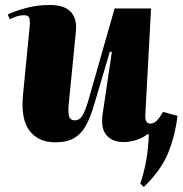

<svg xmlns="http://www.w3.org/2000/svg" viewBox="-20 -555 731 769"><path d="M11 -497Q40 -511 84.5 -523Q129 -535 179 -535Q238 -535 263.5 -507.5Q289 -480 284 -429L255 -136Q252 -100 257.5 -86.5Q263 -73 280 -73Q298 -73 309.5 -91Q321 -109 334 -153L439 -521H585L562 -95Q560 -60 582 -60Q597 -60 609.5 -73.5Q622 -87 633 -107L691 -91Q682 -15 654.5 55Q627 125 556 194L542 180Q573 89 576 -17L571 -18Q553 -3 526.5 5.5Q500 14 475 14Q430 14 406.5 -13.5Q383 -41 391 -98L428 -347L420 -348L360 -146Q345 -92 326.5 -56.5Q308 -21 278.5 -3Q249 15 201 15Q134 15 98.5 -31Q63 -77 72 -174L99 -451Q101 -471 97.5 -482.5Q94 -494 77 -494Q60 -494 46 -489Q32 -484 19 -478Z"/></svg>

Font: Literata 72pt ExtraBold
Style: Italic
Weight: 800
Italic angle: -2°
Designer: Latin by Veronika Burian and Jose Scaglione. Greek by Irene Vlachou. Cyrillic by Vera Evstafieva
Foundry: TypeTogether
Version: Version 3.002